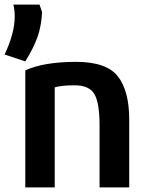

<svg xmlns="http://www.w3.org/2000/svg" viewBox="-29 -809 639 835"><path d="M81 6V-503Q162 -540 302 -540Q434 -540 483.5 -477Q533 -414 533 -288V6H404V-263Q404 -360 382 -399Q360 -438 295 -438Q238 -438 209 -429V6ZM29 -789H143Q143 -788 147.5 -775.5Q152 -763 154 -756Q151 -695 133.5 -646.5Q116 -598 81 -542L-9 -572Q35 -665 35 -737Q35 -766 29 -789Z"/></svg>

Font: Repo
Style: DemiBold
Weight: 600
Designer: Stefan Peev
Foundry: Context Ltd
Version: Version 001.000